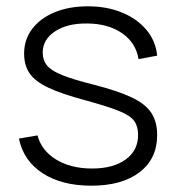

<svg xmlns="http://www.w3.org/2000/svg" viewBox="-20 -575 560 609"><path d="M269.5 14Q176 14 115.2 -25.5Q54.5 -65 40 -135.5L99 -145.5Q111.5 -97.5 158 -69Q204.5 -40.5 272 -40.5Q339 -40.5 378.5 -69Q418 -97.5 418 -147Q418 -174 405.8 -191.2Q393.5 -208.5 357.5 -223Q321.5 -237.5 250.5 -257Q175.5 -277 133.2 -297Q91 -317 73.8 -342.5Q56.5 -368 56.5 -405Q56.5 -449.5 82 -483.2Q107.5 -517 153.2 -536Q199 -555 259 -555Q319 -555 367 -535.2Q415 -515.5 444.5 -480.2Q474 -445 478.5 -398.5L419.5 -387.5Q411 -439.5 367 -469.8Q323 -500 257 -500.5Q194.5 -501.5 155 -475.8Q115.5 -450 115.5 -408Q115.5 -384 129.2 -367.2Q143 -350.5 178 -336.5Q213 -322.5 277 -306.5Q355 -286.5 398.8 -265.5Q442.5 -244.5 460.5 -216.2Q478.5 -188 478.5 -146.5Q478.5 -71.5 422.8 -28.8Q367 14 269.5 14Z"/></svg>

Font: Manrope ExtraLight Light
Style: Regular
Weight: 300
Version: Version 4.504